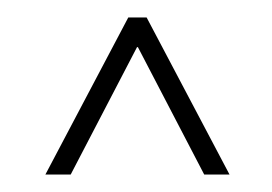

<svg xmlns="http://www.w3.org/2000/svg" viewBox="-20 -598 312 220"><path d="M32 -398 127 -578H148L243 -398H214L138 -544H137L61 -398Z"/></svg>

Font: Kings
Style: Regular
Weight: 400
Designer: Robert E. Leuschke
Foundry: Robert E. Leuschke
Version: Version 1.010; ttfautohint (v1.8.3)